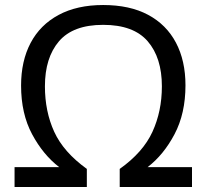

<svg xmlns="http://www.w3.org/2000/svg" viewBox="-20 -745 822 765"><path d="M391 -646Q271 -646 215 -580.5Q159 -515 159 -401Q159 -301 196 -220Q233 -139 326 -72V0H38V-79H216Q152 -128 108 -210Q64 -292 64 -404Q64 -502 102 -574Q140 -646 213.5 -685.5Q287 -725 391 -725Q497 -725 570 -686Q643 -647 681 -575Q719 -503 719 -405Q719 -293 675.5 -210.5Q632 -128 568 -79H745V0H457V-72Q550 -138 587.5 -220Q625 -302 625 -401Q625 -515 568.5 -580.5Q512 -646 391 -646Z"/></svg>

Font: TSCustom
Style: Regular
Weight: 400
Designer: Monotype Design Team
Foundry: Monotype Imaging Inc.
Version: Version 2.004; ttfautohint (v1.8.3) -l 8 -r 50 -G 200 -x 14 